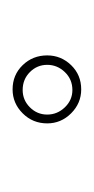

<svg xmlns="http://www.w3.org/2000/svg" viewBox="58 -520 149 305"><g transform="rotate(-90 132.5 -367.5)"><path d="M143 -313Q121 -313 105 -329Q89 -345 89 -367Q89 -390 105 -406Q121 -422 143 -422Q166 -422 181.5 -406Q197 -390 197 -367Q197 -345 181.5 -329Q166 -313 143 -313ZM142 -327Q159 -327 170.5 -339Q182 -351 182 -367Q182 -383 170.5 -394.5Q159 -406 142 -406Q126 -406 114.5 -394.5Q103 -383 103 -367Q103 -351 114.5 -339Q126 -327 142 -327Z"/></g></svg>

Font: MonteCarlo
Style: Regular
Weight: 400
Designer: Robert E. Leuschke
Foundry: Robert E. Leuschke
Version: Version 1.010; ttfautohint (v1.8.3)